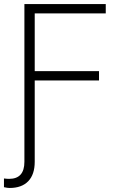

<svg xmlns="http://www.w3.org/2000/svg" viewBox="-42 -727 602 945"><path d="M478.5 -707V-661.1H128.9V-377H445.3V-331.1H128.9V69.3Q128.9 131.8 96.9 165Q64.9 198.2 4.9 198.2Q-5.4 198.2 -22.5 194.3V151.4Q-8.8 153.3 2.9 153.3Q78.1 153.3 78.1 69.3V-707Z"/></svg>

Font: Pretendard Std ExtraLight
Style: Regular
Weight: 200
Designer: Base glyphs from Inter by Rasmus Andersson; Hangeul glyphs from Noto Sans CJK(Source Han Sans) by Jang Soo-young and Kan
Foundry: Kil Hyung-jin
Version: Version 1.309